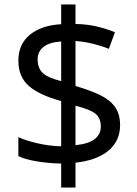

<svg xmlns="http://www.w3.org/2000/svg" viewBox="-20 -779 612 857"><path d="M253 -49Q198 -50 146 -58.5Q94 -67 62 -82V-167Q96 -151 149 -139Q202 -127 253 -126V-328Q154 -355 108 -396Q62 -437 62 -508Q62 -582 113.5 -624Q165 -666 253 -671V-759H317V-672Q370 -671 413.5 -660.5Q457 -650 493 -635L466 -561Q434 -574 395.5 -583.5Q357 -593 317 -596V-395Q383 -376 427 -354.5Q471 -333 493.5 -301.5Q516 -270 516 -220Q516 -150 464 -106.5Q412 -63 317 -53V58H253ZM253 -594Q199 -590 173.5 -569Q148 -548 148 -515Q148 -475 170.5 -453.5Q193 -432 253 -417ZM317 -131Q376 -137 403 -158.5Q430 -180 430 -214Q430 -252 406 -271.5Q382 -291 317 -307Z"/></svg>

Font: Noto Sans Indic Siyaq Numbers
Style: Regular
Weight: 400
Designer: Monotype Design Team
Foundry: Monotype Imaging Inc.
Version: Version 2.002; ttfautohint (v1.8.4.7-5d5b)